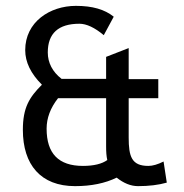

<svg xmlns="http://www.w3.org/2000/svg" viewBox="-20 -627 628 655"><path d="M419 -158V-292H520V-357H419V-463L342 -433V-358H190C159 -382 143 -413 143 -448C143 -513 179 -546 251 -546C275 -546 303 -533 334 -507L368 -570C337 -595 295 -607 239 -607C150 -607 66 -552 66 -456C66 -415 85 -376 123 -338C80 -295 58 -260 58 -184C58 -65 119 8 236 8C292 8 339 -2 378 -21C402 -2 426 8 451 8C488 8 521 4 549 -4L538 -76C518 -66 501 -61 486 -61C429 -61 419 -93 419 -158ZM342 -128C342 -109 343 -94 346 -81C328 -68 300 -61 263 -61C180 -61 139 -103 139 -188C139 -224 152 -259 178 -292H342Z"/></svg>

Font: linja pona
Style: Regular
Weight: 400
Foundry: jan Same & David A Roberts
Version: Version 4.9